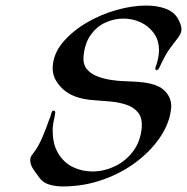

<svg xmlns="http://www.w3.org/2000/svg" viewBox="-20 -673 674 692"><path d="M206 -1Q181 -1 158.5 -7.5Q136 -14 123 -31Q116 -41 102.5 -59.5Q89 -78 89 -95Q89 -107 95 -114Q109 -132 117.5 -147Q126 -162 135 -183.5Q144 -205 157 -241Q162 -252 165 -265Q168 -278 177 -273Q181 -271 177 -253.5Q173 -236 171 -222Q170 -217 170 -212Q170 -207 170 -202Q170 -152 190.5 -119Q211 -86 243.5 -70.5Q276 -55 313 -55Q354 -55 393.5 -73.5Q433 -92 460 -128Q487 -164 491 -215Q493 -248 478 -267Q463 -286 437 -295Q411 -304 379.5 -307Q348 -310 317 -312Q243 -317 205 -353.5Q167 -390 170 -433Q173 -481 207 -521Q241 -561 292 -591Q343 -621 400 -637Q457 -653 507 -653Q546 -653 576 -642Q606 -631 620 -608Q634 -584 634 -568Q634 -558 629 -548.5Q624 -539 614 -527Q602 -511 593.5 -500Q585 -489 576.5 -473.5Q568 -458 555 -431Q550 -420 544 -420Q540 -420 540 -427Q540 -433 544 -440Q553 -469 553 -491Q553 -528 534.5 -553.5Q516 -579 487 -592.5Q458 -606 425 -606Q391 -606 359.5 -591.5Q328 -577 306.5 -546.5Q285 -516 281 -469Q279 -441 293 -424Q307 -407 330.5 -398Q354 -389 379.5 -385Q405 -381 427 -380.5Q449 -380 459 -379Q540 -376 569.5 -349.5Q599 -323 597 -286Q593 -234 560.5 -183.5Q528 -133 474 -91.5Q420 -50 351 -25.5Q282 -1 206 -1Z"/></svg>

Font: Kings
Style: Regular
Weight: 400
Designer: Robert E. Leuschke
Foundry: Robert E. Leuschke
Version: Version 1.010; ttfautohint (v1.8.3)